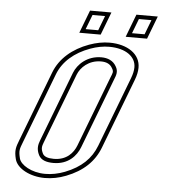

<svg xmlns="http://www.w3.org/2000/svg" viewBox="-56 -870 828 928"><g transform="rotate(5 357.5 -406.5)"><path d="M451.2 -673C419.5 -673 386.7 -666.8 352.8 -654.5C274 -625.8 213.8 -575.2 186.9 -505L57 -165C43.7 -130.2 38 -114.3 48.5 -72.5C59.9 -27.6 124.5 6 195.4 6C229.6 6 263.8 -0.7 298.1 -14C379.5 -45.7 431.6 -95.2 458.3 -165L588.2 -505C596.4 -526.3 600.5 -546 600.7 -564C601.5 -631.2 537.3 -673 451.2 -673ZM472.4 -552C484 -533.9 478.1 -527.6 469.4 -505L339.5 -165C325.1 -127.2 292.8 -90 230.9 -90C201.7 -90 183.7 -96.8 176.8 -110.5C165.1 -133.9 168.3 -145.4 175.8 -165L305.7 -505C319.4 -540.7 358.4 -579 417.7 -579C444.4 -579 462.6 -570 472.4 -552ZM525.8 -708H629.5L671.9 -819H568.2ZM300.8 -708H404.5L446.9 -819H343.2ZM451.2 -653C532.7 -653 581.3 -615.1 580.7 -564.2C580.6 -549.2 577 -531.8 569.5 -512.1L439.6 -172.1C415.1 -108 368.2 -62.8 290.8 -32.6C258.6 -20.1 227 -14 195.4 -14C128.3 -14 75.6 -47.2 67.9 -77.4C58.3 -115.6 62.4 -122.9 75.7 -157.9L205.6 -497.9C229.9 -561.4 284.7 -608.4 359.7 -635.7C391.7 -647.4 422.1 -653 451.2 -653ZM489.6 -562.2C475 -588.2 448.4 -599 417.7 -599C349.1 -599 303.3 -554.6 287 -512.1L157.1 -172.1C149.2 -151.6 144.6 -130 158.9 -101.5C171.5 -76.5 200.2 -70 230.9 -70C302.5 -70 341.8 -114.8 358.2 -157.9L488.1 -497.9C495.3 -516.6 505.3 -536.9 489.6 -562.2ZM554.8 -728 582 -799H642.9L615.8 -728ZM329.8 -728 357 -799H417.9L390.8 -728Z"/></g></svg>

Font: Din Kursivschrift
Style: BreitGhost
Weight: 400
Version: Version 1.089